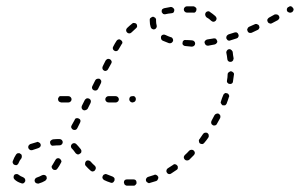

<svg xmlns="http://www.w3.org/2000/svg" viewBox="-20 -579 951 609"><path d="M404 10Q406 10 408 9Q409 8 411 6Q412 5 413 3Q413 1 413 -1Q413 -5 410 -8Q407 -10 403 -10Q398 -10 393 -10Q388 -10 383 -10Q379 -10 376 -8Q373 -5 373 -1Q373 1 374 3Q374 5 376 7Q377 8 379 9Q381 10 383 10Q388 10 393 10Q398 10 404 10ZM91 -11Q89 -8 90 -4Q91 -2 92 0Q93 1 95 2Q97 3 99 3Q101 4 103 3Q114 0 124 -6Q125 -7 126 -9Q128 -10 128 -12Q129 -14 128 -16Q128 -18 127 -20Q125 -23 121 -24Q117 -25 113 -23Q106 -19 97 -16Q93 -15 91 -11ZM33 -27Q29 -27 26 -25Q23 -22 23 -17Q23 -13 26 -10Q34 -2 47 2Q49 3 51 3Q53 3 55 2Q57 1 58 -1Q59 -2 60 -4Q61 -8 59 -12Q57 -15 53 -17Q45 -20 40 -24Q37 -27 33 -27ZM481 -11Q483 -14 482 -18Q481 -20 479 -22Q478 -23 476 -24Q474 -25 472 -25Q470 -25 469 -24Q459 -21 450 -18Q446 -17 444 -13Q442 -10 443 -6Q444 -4 445 -2Q446 -1 448 0Q450 1 452 2Q454 2 456 1Q466 -2 476 -5Q480 -7 481 -11ZM334 1Q336 1 338 0Q340 -1 341 -3Q342 -4 343 -6Q344 -10 343 -14Q341 -17 337 -19Q328 -22 319 -26Q317 -27 315 -27Q313 -27 312 -26Q310 -26 308 -24Q307 -23 306 -21Q304 -17 305 -14Q307 -10 310 -8Q320 -3 330 0Q332 1 334 1ZM543 -43Q544 -44 544 -46Q544 -48 544 -50Q544 -52 542 -54Q540 -57 536 -58Q532 -59 529 -56Q520 -50 512 -45Q509 -43 508 -39Q507 -35 509 -32Q511 -28 515 -27Q519 -26 522 -28Q531 -34 540 -40Q542 -41 543 -43ZM270 -36Q272 -35 274 -35Q276 -36 278 -36Q280 -37 281 -39Q284 -42 284 -46Q284 -50 281 -53Q274 -59 267 -67Q266 -68 264 -69Q262 -70 260 -70Q258 -70 256 -70Q254 -69 253 -68Q250 -65 250 -61Q249 -56 252 -53Q259 -45 267 -38Q268 -37 270 -36ZM144 -48Q145 -44 148 -42Q150 -40 152 -40Q154 -40 156 -40Q158 -40 159 -41Q161 -43 162 -44Q168 -52 173 -62Q174 -64 175 -66Q175 -68 174 -70Q174 -72 172 -73Q171 -75 169 -76Q166 -78 162 -77Q158 -76 156 -72Q151 -63 146 -55Q143 -52 144 -48ZM49 -85Q49 -89 45 -91Q44 -92 42 -93Q40 -93 38 -93Q36 -93 34 -92Q33 -91 31 -89Q25 -80 21 -69Q20 -67 20 -65Q20 -63 21 -61Q22 -59 23 -58Q25 -56 27 -56Q31 -54 34 -56Q38 -58 39 -62Q42 -70 48 -77Q50 -81 49 -85ZM597 -90Q598 -92 598 -94Q598 -96 597 -98Q596 -100 595 -101Q592 -104 588 -104Q583 -104 580 -101Q574 -94 566 -87Q565 -86 564 -84Q563 -82 563 -80Q563 -78 564 -76Q565 -74 566 -73Q569 -70 573 -70Q577 -70 580 -72Q588 -80 595 -87Q596 -89 597 -90ZM227 -89Q231 -89 234 -92Q238 -94 238 -98Q239 -102 236 -106Q228 -116 222 -122Q219 -125 215 -125Q211 -125 208 -122Q207 -121 206 -119Q205 -117 205 -115Q205 -113 206 -111Q206 -109 208 -108Q213 -103 220 -93Q223 -90 227 -89ZM108 -114Q110 -117 109 -121Q108 -123 107 -125Q106 -126 104 -127Q102 -128 100 -129Q98 -129 96 -128Q85 -125 76 -122Q72 -120 70 -116Q69 -112 70 -109Q72 -105 76 -103Q80 -102 83 -103Q92 -106 101 -109Q105 -110 108 -114ZM176 -121Q179 -124 179 -128Q179 -132 176 -135Q173 -138 168 -138Q158 -138 148 -137Q144 -136 141 -133Q138 -130 139 -126Q139 -122 142 -119Q145 -116 149 -117Q159 -118 169 -118Q173 -118 176 -121ZM642 -150Q642 -154 638 -157Q637 -158 635 -158Q633 -159 631 -158Q629 -158 627 -157Q626 -156 624 -154Q619 -146 613 -138Q610 -135 611 -131Q611 -127 614 -124Q618 -122 622 -122Q626 -123 628 -126Q635 -134 641 -143Q643 -146 642 -150ZM206 -174Q208 -170 211 -168Q215 -166 219 -167Q223 -168 225 -172L234 -190Q236 -194 235 -198Q234 -201 230 -203Q226 -205 222 -204Q218 -203 217 -199L207 -181Q205 -178 206 -174ZM679 -208Q679 -210 679 -212Q678 -214 677 -215Q676 -217 674 -218Q670 -220 666 -218Q662 -217 660 -213Q656 -205 651 -196Q649 -192 650 -188Q651 -184 655 -182Q656 -181 658 -181Q660 -181 662 -181Q664 -182 666 -183Q667 -184 668 -186Q673 -195 678 -204Q679 -206 679 -208ZM239 -236Q240 -232 244 -230Q248 -228 252 -230Q256 -231 258 -234L267 -252Q269 -256 268 -260Q267 -264 263 -266Q259 -268 255 -267Q251 -265 249 -262L240 -244Q238 -240 239 -236ZM707 -274Q707 -276 706 -278Q705 -280 704 -281Q702 -283 700 -283Q696 -285 693 -283Q689 -281 688 -277Q684 -268 681 -258Q679 -254 681 -251Q683 -247 686 -245Q688 -245 690 -245Q692 -245 694 -245Q696 -246 697 -248Q699 -249 699 -251Q703 -261 706 -271Q707 -272 707 -274ZM351 -255Q353 -256 354 -257Q356 -259 356 -260Q357 -262 357 -264Q357 -268 354 -271Q351 -274 347 -274H324Q320 -274 317 -271Q314 -268 314 -264Q314 -260 317 -257Q320 -254 325 -254H347Q349 -254 351 -255ZM204 -257Q207 -260 207 -264Q207 -268 204 -271Q201 -274 197 -274H174Q172 -274 170 -274Q168 -273 167 -272Q166 -270 165 -268Q164 -267 164 -265Q164 -260 167 -257Q170 -255 174 -254H197Q201 -254 204 -257ZM408 -257Q411 -260 411 -265Q411 -269 408 -272Q405 -275 401 -274H400Q396 -274 393 -272Q390 -269 390 -264Q390 -260 393 -257Q396 -254 400 -254H401Q405 -255 408 -257ZM272 -299Q273 -295 277 -293Q281 -291 285 -292Q289 -293 291 -297L300 -315Q302 -319 301 -323Q299 -327 296 -329Q292 -330 288 -329Q284 -328 282 -324L273 -306Q271 -303 272 -299ZM720 -349Q717 -352 713 -353Q711 -353 709 -352Q707 -351 706 -350Q704 -349 703 -347Q702 -345 702 -343Q702 -334 700 -324Q699 -320 701 -317Q704 -313 708 -313Q710 -312 712 -313Q714 -313 715 -314Q717 -315 718 -317Q719 -319 719 -321Q721 -332 722 -342Q723 -346 720 -349ZM305 -361Q306 -357 310 -355Q314 -353 318 -355Q321 -356 323 -360L333 -378Q335 -381 334 -385Q332 -389 329 -391Q325 -393 321 -392Q317 -390 315 -387L306 -369Q304 -365 305 -361ZM716 -418Q715 -420 713 -421Q712 -422 710 -423Q708 -423 706 -423Q702 -422 700 -419Q697 -415 698 -411Q700 -402 701 -392Q701 -388 704 -385Q708 -382 712 -383Q714 -383 716 -384Q717 -385 719 -387Q720 -388 720 -390Q721 -392 721 -394Q719 -404 718 -415Q717 -417 716 -418ZM338 -424Q339 -420 343 -418Q346 -416 350 -417Q354 -418 356 -422Q361 -431 366 -439Q369 -442 368 -446Q367 -450 363 -452Q360 -455 356 -454Q352 -453 350 -450Q344 -441 339 -431Q337 -428 338 -424ZM596 -434Q599 -437 599 -441Q599 -445 596 -448Q593 -451 589 -451Q579 -452 569 -452Q565 -453 562 -450Q559 -448 559 -443Q558 -439 561 -436Q564 -433 568 -433Q578 -432 588 -431Q593 -431 596 -434ZM667 -442Q670 -445 669 -449Q668 -451 667 -453Q666 -455 665 -456Q663 -457 661 -457Q659 -458 657 -457Q647 -455 638 -454Q633 -453 631 -450Q628 -447 629 -443Q630 -439 633 -436Q636 -434 640 -434Q650 -436 661 -438Q665 -439 667 -442ZM524 -443Q527 -445 529 -449Q529 -451 529 -453Q529 -454 528 -456Q527 -458 526 -459Q524 -461 522 -461Q513 -464 505 -468Q501 -470 497 -469Q493 -468 491 -464Q490 -460 491 -456Q492 -452 496 -450Q505 -446 516 -442Q520 -441 524 -443ZM734 -459Q735 -460 736 -462Q737 -464 737 -466Q737 -468 736 -470Q735 -474 731 -476Q728 -477 724 -476Q714 -473 705 -470Q701 -468 699 -465Q697 -461 698 -457Q699 -455 700 -454Q701 -452 703 -451Q705 -450 707 -450Q709 -450 711 -451Q720 -454 730 -457Q732 -458 734 -459ZM380 -483Q380 -479 383 -476Q386 -473 390 -473Q394 -473 397 -476Q404 -483 411 -489Q414 -491 415 -495Q415 -500 413 -503Q410 -506 406 -506Q402 -507 399 -504Q390 -497 383 -490Q380 -487 380 -483ZM800 -486Q801 -487 802 -489Q803 -491 803 -493Q802 -495 802 -497Q800 -501 796 -502Q792 -504 788 -502Q779 -498 770 -494Q766 -492 765 -488Q763 -485 765 -481Q766 -477 770 -475Q774 -474 778 -475Q787 -479 797 -484Q798 -484 800 -486ZM458 -493Q459 -489 463 -487Q466 -485 470 -486Q474 -487 476 -491Q478 -494 477 -498Q475 -505 475 -513Q475 -514 475 -515Q475 -517 475 -518Q474 -520 473 -522Q471 -523 470 -524Q468 -525 466 -526Q462 -526 459 -523Q455 -521 455 -517Q455 -515 455 -513Q455 -502 458 -493ZM866 -521Q867 -525 865 -528Q863 -532 859 -533Q855 -534 851 -533Q842 -528 833 -523Q830 -521 828 -517Q827 -514 829 -510Q830 -508 831 -507Q833 -505 835 -505Q837 -504 839 -504Q841 -505 842 -505Q852 -510 861 -515Q864 -517 866 -521ZM639 -543Q634 -542 632 -538Q630 -535 631 -531Q632 -527 635 -524Q643 -520 650 -513Q651 -512 653 -511Q655 -510 657 -510Q659 -510 661 -511Q663 -512 664 -513Q667 -516 667 -521Q666 -525 663 -528Q655 -535 646 -541Q643 -544 639 -543ZM494 -549Q492 -545 493 -541Q493 -539 495 -538Q496 -536 497 -535Q499 -534 501 -534Q503 -533 505 -534Q513 -536 524 -537Q528 -537 531 -540Q533 -544 533 -548Q532 -552 529 -554Q526 -557 522 -557Q510 -555 501 -553Q497 -552 494 -549ZM911 -547Q912 -551 909 -554Q907 -558 903 -559Q899 -560 896 -557H895Q891 -555 890 -551Q889 -547 891 -543Q894 -540 898 -539Q902 -538 905 -540H906Q910 -543 911 -547ZM585 -559H573Q569 -559 566 -556Q563 -553 563 -549Q563 -545 566 -542Q569 -539 573 -539H585Q589 -539 593 -539Q597 -538 600 -541Q603 -544 603 -548Q604 -552 601 -555Q598 -558 594 -559Q589 -559 585 -559Z"/></svg>

Font: FRB American Cursive Dashed Light
Style: Italic
Weight: 300
Italic angle: -25°
Version: Version 2.0;Modular Font Editor K font №1